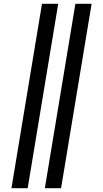

<svg xmlns="http://www.w3.org/2000/svg" viewBox="-20 -843 540 1006"><path d="M215 143 375 -823H460L300 143ZM40 143 200 -823H285L125 143Z"/></svg>

Font: Iosevka Semibold Oblique
Style: Regular
Weight: 600
Italic angle: -9°
Monospace: yes
Designer: Belleve Invis
Foundry: Belleve Invis
Version: Version 32.5.0; ttfautohint (v1.8.4)